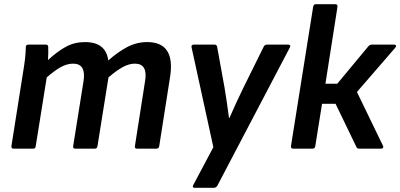

<svg xmlns="http://www.w3.org/2000/svg" viewBox="-20 -703 1893 908"><path d="M44 0Q33 0 34 -12L90 -367Q95 -396 98.5 -426Q102 -456 102 -480Q102 -492 114 -492H197Q208 -492 208 -481Q209 -452 207 -419Q250 -459 291 -481.5Q332 -504 382 -504Q481 -504 492 -417Q537 -457 581.5 -480.5Q626 -504 676 -504Q811 -504 784 -337L733 -12Q731 0 720 0H628Q616 0 618 -12L666 -319Q680 -402 618 -402Q590 -402 560 -385.5Q530 -369 493 -337L441 -12Q439 0 429 0H336Q324 0 326 -12L375 -319Q388 -402 326 -402Q298 -402 269 -386.5Q240 -371 201 -337L149 -12Q148 0 137 0Z M901 185Q887 185 894 172L989 -7L886 -479Q883 -492 897 -492H995Q1005 -492 1007 -481L1042 -288Q1048 -253 1053 -217.5Q1058 -182 1063 -145H1065Q1097 -218 1130 -286L1227 -482Q1232 -492 1242 -492H1343Q1349 -492 1351.5 -488.5Q1354 -485 1351 -479L1008 175Q1002 185 992 185Z M1844 -492Q1851 -492 1852.5 -487.5Q1854 -483 1849 -477L1668 -268L1791 -14Q1794 -9 1791.5 -4.5Q1789 0 1782 0H1679Q1669 0 1666 -7L1567 -212H1503L1471 -12Q1469 0 1458 0H1366Q1355 0 1356 -12L1461 -671Q1463 -683 1473 -683H1566Q1577 -683 1576 -671L1519 -307H1575L1722 -484Q1729 -492 1738 -492Z"/></svg>

Font: Sofia Sans
Style: Bold Italic
Weight: 700
Italic angle: -9°
Designer: Botio Nikoltchev, Ani Petrova
Foundry: lettersoup
Version: Version 4.101; ttfautohint (v1.8.4.7-5d5b)